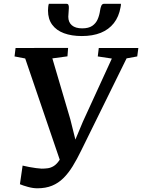

<svg xmlns="http://www.w3.org/2000/svg" viewBox="-20 -1002 766 1036"><path d="M181.5 14Q158 14 130.8 6.5Q103.5 -1 87.5 -8L102 -108.5Q119.5 -104.5 138 -100.8Q156.5 -97 174 -95Q191.5 -93 204.5 -92Q221.5 -92 238 -94.2Q254.5 -96.5 270.2 -106.2Q286 -116 300.8 -138Q315.5 -160 329 -199L312 -112L116 -686.5L58.5 -697.5L64 -743L347.5 -743.5L344 -698L262.5 -687L359.5 -358L400.5 -194L364 -194.5L427.5 -346L583.5 -686L507.5 -697.5L513 -743H726.5L720.5 -697.5L663 -687L418.5 -190.5Q395.5 -143 372.2 -105.2Q349 -67.5 322 -40.8Q295 -14 260.8 0Q226.5 14 181.5 14ZM338.5 -981.5Q347 -981.5 349.5 -974.8Q352 -968 351.5 -958.5Q351.5 -948.5 350 -934.8Q348.5 -921 348.5 -911.5Q348.5 -882 367.8 -865.5Q387 -849 423.5 -849Q458 -849 477.8 -862.5Q497.5 -876 507 -898Q516.5 -920 520 -945.5Q522 -959.5 526.5 -970.5Q531 -981.5 541.5 -981.5H632.5Q632.5 -977.5 632.2 -973.2Q632 -969 630.5 -963Q621.5 -911.5 594.2 -877Q567 -842.5 523.8 -825Q480.5 -807.5 421.5 -807.5Q366 -807.5 325 -822.8Q284 -838 261.5 -868.8Q239 -899.5 239 -945Q239.5 -954 240 -963Q240.5 -972 243.5 -981.5Z"/></svg>

Font: Merriweather 28pt SemiBold
Style: Italic
Weight: 600
Italic angle: -7.8°
Version: Version 2.101